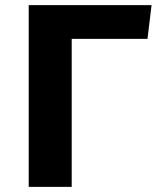

<svg xmlns="http://www.w3.org/2000/svg" viewBox="-20 -731 655 751"><path d="M572.8 -710.8 556.9 -579H260.5V0H92.3V-710.8Z"/></svg>

Font: FiraCode Nerd Font Mono
Style: Bold
Weight: 700
Monospace: yes
Designer: Carrois Corporate, Edenspiekermann AG, Nikita Prokopov
Foundry: Carrois Corporate, Edenspiekermann AG, Nikita Prokopov
Version: Version 6.002;Nerd Fonts 3.3.0